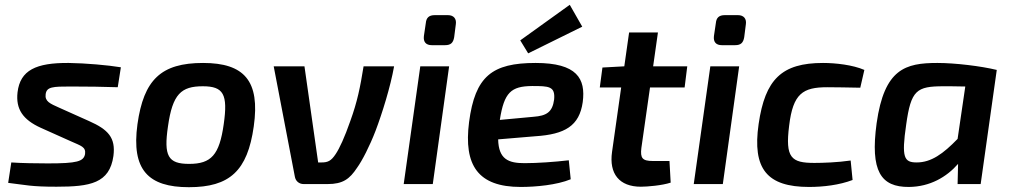

<svg xmlns="http://www.w3.org/2000/svg" viewBox="-20 -766 4208 799"><path d="M266 -504C130 -505 64 -474 53 -382C45 -312 75 -268 150 -234L275 -178C317 -159 338 -155 334 -125C328 -94 301 -86 179 -86C135 -86 67 -87 27 -90L14 -5C90 4 108 11 215 11C355 11 436 -3 452 -117C462 -193 430 -227 351 -262L226 -318C188 -335 166 -344 170 -374C174 -405 200 -406 274 -406C348 -406 407 -405 470 -403L483 -486C428 -495 337 -503 266 -504Z M825 -504C650 -504 578 -434 552 -249C526 -59 597 13 766 13C936 13 1010 -55 1036 -240C1063 -430 996 -504 825 -504ZM824 -407C910 -407 929 -374 911 -249C893 -121 859 -84 767 -84C679 -84 661 -117 679 -240C698 -375 734 -407 824 -407Z M1620 -490H1493C1479 -403 1467 -343 1438 -263C1414 -194 1393 -149 1377 -125C1358 -96 1344 -90 1318 -90H1304L1247 -490H1119L1207 -31C1210 -13 1224 0 1244 0H1343C1407 0 1435 -21 1466 -68C1487 -97 1518 -157 1543 -222C1570 -293 1605 -405 1620 -490Z M1844 -703H1789C1765 -703 1754 -692 1752 -670L1744 -616C1741 -591 1753 -578 1777 -578H1832C1856 -578 1866 -588 1870 -611L1877 -666C1880 -688 1868 -703 1844 -703ZM1849 -490H1729L1660 0H1781Z M2403 -655 2351 -746 2145 -598 2178 -544ZM2209 -504C2028 -504 1957 -449 1932 -258C1909 -78 1969 12 2147 12C2209 12 2297 4 2355 -20L2347 -99C2288 -92 2215 -87 2163 -87C2096 -87 2055 -103 2053 -186L2208 -199C2331 -207 2391 -242 2405 -341C2418 -439 2381 -504 2209 -504ZM2286 -352C2279 -299 2254 -284 2200 -280L2060 -267C2078 -382 2107 -407 2194 -408C2265 -408 2291 -407 2286 -352Z M2685 -402H2829L2840 -490H2698L2718 -631H2598L2578 -490L2487 -485L2476 -402H2565L2527 -134C2514 -43 2557 11 2647 11C2673 11 2735 6 2771 -6L2766 -96H2697C2653 -96 2644 -108 2649 -150Z M3051 -703H2996C2972 -703 2961 -692 2959 -670L2951 -616C2948 -591 2960 -578 2984 -578H3039C3063 -578 3073 -588 3077 -611L3084 -666C3087 -688 3075 -703 3051 -703ZM3056 -490H2936L2867 0H2988Z M3405 -504C3233 -504 3164 -436 3137 -250C3110 -63 3172 12 3347 12C3406 12 3473 4 3528 -17L3520 -98C3466 -90 3403 -88 3369 -88C3273 -88 3247 -109 3264 -243C3280 -377 3321 -403 3423 -403C3456 -403 3509 -402 3560 -401L3577 -475C3529 -496 3457 -504 3405 -504Z M3881 -504C3748 -504 3660 -480 3628 -253C3601 -54 3645 13 3763 12C3850 11 3919 -29 3967 -84L3965 0H4061L4128 -475C4062 -491 3955 -504 3881 -504ZM3795 -90C3742 -90 3731 -110 3751 -247C3771 -391 3794 -407 3907 -407C3924 -407 3957 -407 3997 -406L3965 -188C3905 -126 3855 -90 3795 -90Z"/></svg>

Font: Exo 2 Semi Bold
Style: Italic
Weight: 600
Italic angle: -8°
Designer: Natanael Gama
Version: Version 1.001;PS 001.001;hotconv 1.0.88;makeotf.lib2.5.64775